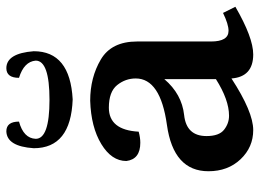

<svg xmlns="http://www.w3.org/2000/svg" viewBox="-122 -650 783 578"><g transform="rotate(-90 269.0 -361.5)"><path d="M393.6 9.8Q326.2 9.8 321.3 -55.7Q220.7 9.8 166 9.8Q114.3 9.8 78.1 -28.3Q42 -66.4 42 -125Q42 -230.5 181.6 -250Q321.3 -269.5 321.3 -343.8Q321.3 -375 301.3 -399.9Q281.2 -424.8 233.4 -424.8Q166 -424.8 161.1 -335Q143.1 -330.1 127.9 -330.1Q78.1 -330.1 72.8 -372.1Q72.8 -416.5 123.8 -447.5Q174.8 -478.5 254.4 -481Q324.2 -481 378.4 -449Q432.6 -417 432.6 -339.8V-117.2Q432.6 -64.5 464.8 -64.5Q484.4 -64.5 518.6 -81.1L537.1 -43.9Q444.3 9.8 393.6 9.8ZM209 -63Q256.8 -63 319.3 -102.5V-257.8Q274.4 -205.1 211.2 -198.2Q147.9 -191.4 147.9 -130.9Q147.9 -92.8 167 -77.9Q186 -63 209 -63ZM258.3 -533.7Q111.3 -539.1 111.3 -650.9Q116.7 -731.9 162.1 -733.4Q191.4 -733.4 191.4 -695.3Q141.1 -681.6 139.6 -645Q139.6 -603.5 256.8 -603.5Q375 -603.5 375 -645Q372.1 -680.2 323.2 -695.3Q323.2 -733.4 352.5 -733.4Q397 -732.9 403.3 -650.9Q403.3 -541.5 258.3 -533.7Z"/></g></svg>

Font: Kelvinch
Style: Bold
Weight: 700
Designer: Paul James Miller
Foundry: High-Logic / Made with FontCreator
Version: Version 3.501;March 28, 2021;FontCreator 13.0.0.2683 64-bit